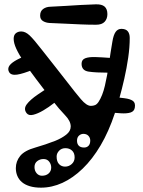

<svg xmlns="http://www.w3.org/2000/svg" viewBox="-20 -839 660 885"><path d="M367.5 -159Q380.5 -159 388.2 -167.2Q396 -175.5 396 -191Q396 -204 387.5 -213Q379 -222 364.5 -222Q353 -222 344 -213.8Q335 -205.5 335 -190.5Q335 -176 343 -167.5Q351 -159 367.5 -159ZM173.5 -29Q192.5 -29 204.2 -39.5Q216 -50 216 -67Q216 -81.5 206.8 -93.8Q197.5 -106 180.5 -106Q164 -106 151.5 -96.2Q139 -86.5 139 -69Q139 -52 148.8 -40.5Q158.5 -29 173.5 -29ZM280 -71Q297.5 -71 310.8 -83Q324 -95 324 -113.5Q324 -134 312 -145Q300 -156 281.5 -156Q263.5 -156 252.2 -144Q241 -132 241 -117.5Q241 -94.5 252 -82.8Q263 -71 280 -71ZM509 -316Q481.5 -233 443.8 -169Q406 -105 361.2 -61.8Q316.5 -18.5 267.8 3.8Q219 26 169 26Q139 26 117 19.2Q95 12.5 81 0.5Q67 -11.5 60 -28Q53 -44.5 53 -64Q53 -95.5 73 -120.2Q93 -145 143 -159Q168.5 -166.5 189.5 -173.5Q210.5 -180.5 235 -190Q264.5 -202 285.2 -218.2Q306 -234.5 306 -256Q306 -281 280 -307.8Q254 -334.5 220 -378Q179 -431.5 146.2 -474.8Q113.5 -518 90.5 -552.8Q67.5 -587.5 55.2 -614Q43 -640.5 43 -660Q43 -677.5 53 -685.8Q63 -694 78 -694Q97 -694 116.5 -675.8Q136 -657.5 175 -607Q208 -565 239.2 -525.5Q270.5 -486 292 -458Q326.5 -413 352.8 -382Q379 -351 399 -351Q409.5 -351 418 -354.5Q426.5 -358 434 -369Q452.5 -397 463.5 -443.8Q474.5 -490.5 482 -544.2Q489.5 -598 498 -647Q503 -678 513 -692Q523 -706 539.5 -706Q559.5 -706 568.8 -695Q578 -684 578 -664Q578 -622 571 -573.5Q564 -525 553 -476.5Q542 -428 530.2 -386.2Q518.5 -344.5 509 -316ZM479 -504Q422 -504 389 -508.8Q356 -513.5 356 -545Q356 -564 373 -570.5Q390 -577 420 -576Q450 -575 489 -572ZM105 -59Q105 -59 105 -59Q105 -59 105 -59Q105 -59 105 -59Q105 -59 105 -59Q105 -59 105 -59Q105 -59 105 -59Q105 -59 105 -59Q105 -59 105 -59ZM268 -398Q252.5 -382.5 228.8 -363.8Q205 -345 179.5 -330Q154 -315 133.2 -310Q112.5 -305 103 -317Q87.5 -336.5 103 -357.8Q118.5 -379 154.5 -403.5Q190.5 -428 236 -457ZM131.5 -517.5Q109 -508.5 90.8 -502.8Q72.5 -497 58.8 -495Q45 -493 35.5 -496Q26 -499 21.5 -507.5Q15 -520 21 -532.2Q27 -544.5 47.8 -557.5Q68.5 -570.5 105 -584ZM78 -617Q78 -617 78 -617Q78 -617 78 -617Q78 -617 78 -617Q78 -617 78 -617Q78 -617 78 -617Q78 -617 78 -617Q78 -617 78 -617Q78 -617 78 -617ZM232 -388Q232 -388 232 -388Q232 -388 232 -388Q232 -388 232 -388Q232 -388 232 -388Q232 -388 232 -388Q232 -388 232 -388Q232 -388 232 -388Q232 -388 232 -388ZM493 -393.5Q528.5 -389.5 554.2 -386.2Q580 -383 592.5 -374Q605 -365 601.5 -343.5Q599 -326 582 -320.5Q565 -315 537 -316.8Q509 -318.5 473 -322.5ZM73 -648 118 -592Q110 -584 101 -582.5Q92 -581 83.2 -586Q74.5 -591 67 -603Q61 -613 58.8 -621.2Q56.5 -629.5 59.8 -636.2Q63 -643 73 -648ZM118 -622 74 -676Q78.5 -680.5 85.5 -680.8Q92.5 -681 100 -677Q107.5 -673 113 -665Q121.5 -651 123 -646.5Q124.5 -642 122.5 -638Q120.5 -634 118 -622ZM516 -508 526 -569Q541.5 -567 549.5 -563Q557.5 -559 559.8 -551.8Q562 -544.5 560 -533Q558.5 -518.5 551.8 -512Q545 -505.5 535.5 -505Q526 -504.5 516 -508ZM212 -808Q248.5 -809.5 282.8 -811.8Q317 -814 351 -816Q385 -818 421 -819Q449 -820 462 -808.8Q475 -797.5 475 -774Q475 -752.5 462.5 -738.8Q450 -725 423 -725Q388 -725 353 -726.5Q318 -728 282.2 -729.8Q246.5 -731.5 209 -733Q191 -734 178 -742Q165 -750 165 -767Q165 -787.5 178.8 -797.5Q192.5 -807.5 212 -808Z"/></svg>

Font: Kablammo
Style: Regular
Weight: 400
Designer: Travis Kochel, Lizy Gershenzon, Daria Petrova, Ethan Cohen
Foundry: Vectro Type Foundry
Version: Version 1.002